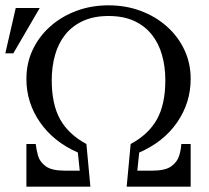

<svg xmlns="http://www.w3.org/2000/svg" viewBox="-49 -700 785 720"><path d="M50 0V-160H85Q87 -140 93.5 -116.5Q100 -93 122.5 -76.5Q145 -60 195 -60H250L243 -128Q152 -168 101 -241.5Q50 -315 50 -404Q50 -463 73.5 -513Q97 -563 139 -600.5Q181 -638 237 -659Q293 -680 358 -680Q423 -680 479 -659Q535 -638 577 -600.5Q619 -563 642.5 -513Q666 -463 666 -404Q666 -315 615.5 -241.5Q565 -168 473 -128L466 -60H521Q571 -60 593.5 -76.5Q616 -93 623 -116.5Q630 -140 631 -160H666V0H426L441 -160Q508 -196 539.5 -252.5Q571 -309 571 -399Q571 -450 558.5 -494Q546 -538 520 -570.5Q494 -603 454 -621.5Q414 -640 358 -640Q303 -640 262.5 -621.5Q222 -603 196 -570.5Q170 -538 157.5 -494Q145 -450 145 -399Q145 -309 176.5 -252.5Q208 -196 275 -160L290 0ZM-29 -500 10 -670H100L1 -500Z"/></svg>

Font: Brygada 1918
Style: Regular
Weight: 400
Designer: Mateusz Machalski | Borys Kosmynka | Przemek Hoffer
Foundry: NIEPODLEGLA 2018
Version: Version 3.006